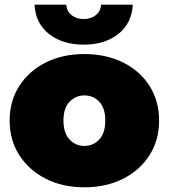

<svg xmlns="http://www.w3.org/2000/svg" viewBox="-20 -787 718 817"><path d="M339 10Q246 10 174.5 -26.5Q103 -63 62 -127Q21 -191 21 -274Q21 -357 62 -421Q103 -485 174.5 -521Q246 -557 339 -557Q432 -557 504 -521Q576 -485 616.5 -421Q657 -357 657 -274Q657 -191 616.5 -127Q576 -63 504 -26.5Q432 10 339 10ZM339 -166Q377 -166 402.5 -193.5Q428 -221 428 -274Q428 -327 402.5 -354Q377 -381 339 -381Q302 -381 276 -354Q250 -327 250 -274Q250 -221 276 -193.5Q302 -166 339 -166ZM336 -597Q246 -597 188.5 -642.5Q131 -688 127 -767H262Q264 -739 284.5 -722.5Q305 -706 336 -706Q367 -706 387.5 -722.5Q408 -739 410 -767H545Q541 -688 483.5 -642.5Q426 -597 336 -597Z"/></svg>

Font: Montserrat Black
Style: Regular
Weight: 900
Designer: Julieta Ulanovsky
Foundry: Julieta Ulanovsky
Version: Version 9.000; ttfautohint (v1.8.4.7-5d5b)